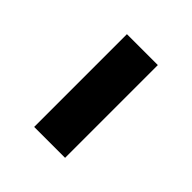

<svg xmlns="http://www.w3.org/2000/svg" viewBox="-2 -764 404 404"><g transform="rotate(-45 200.0 -562.0)"><path d="M62 -608H338V-516H62Z"/></g></svg>

Font: IBM Plex Sans Hebrew Medium
Style: Regular
Weight: 500
Designer: Mike Abbink, Paul van der Laan, Pieter van Rosmalen, Yanek Iontef
Foundry: Bold Monday
Version: Version 1.2